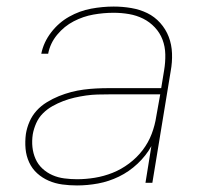

<svg xmlns="http://www.w3.org/2000/svg" viewBox="-20 -558 640 586"><path d="M215 8Q192 8 170 5Q148 2 128.5 -6.5Q109 -15 93.5 -29Q78 -43 69 -62.5Q60 -82 58 -104Q56 -126 59 -149Q62 -168 70 -186.5Q78 -205 91.5 -220Q105 -235 123 -246Q141 -257 159.5 -264.5Q178 -272 197 -277Q216 -282 235 -284.5Q254 -287 273.5 -288Q293 -289 312 -289H472L481 -344Q485 -368 484.5 -392Q484 -416 476 -437Q468 -458 452.5 -474.5Q437 -491 417 -501Q397 -511 374 -515Q351 -519 327 -519Q296 -519 265 -513.5Q234 -508 205 -493Q176 -478 154.5 -452Q133 -426 127 -394H106Q113 -429 136 -459Q159 -489 191 -507Q223 -525 258 -531.5Q293 -538 327 -538Q354 -538 380.5 -533.5Q407 -529 429.5 -518Q452 -507 469 -488Q486 -469 495 -445.5Q504 -422 505 -395Q506 -368 501 -341L445 0H424L442 -112Q426 -83 400 -58.5Q374 -34 343 -19Q312 -4 279.5 2Q247 8 215 8ZM215 -11Q242 -11 269.5 -15.5Q297 -20 323.5 -30.5Q350 -41 374 -59Q398 -77 415.5 -100Q433 -123 443 -149.5Q453 -176 457 -203L469 -270H312Q294 -270 277 -269.5Q260 -269 242.5 -266.5Q225 -264 207.5 -260Q190 -256 173 -249.5Q156 -243 140 -234Q124 -225 111 -212Q98 -199 90.5 -182Q83 -165 80 -148Q77 -128 79 -109Q81 -90 88.5 -73Q96 -56 109.5 -43.5Q123 -31 140 -23.5Q157 -16 176.5 -13.5Q196 -11 215 -11Z"/></svg>

Font: Iosevka Curly ThExObl
Style: Regular
Weight: 100
Width: 7
Italic angle: -9°
Monospace: yes
Designer: Belleve Invis
Foundry: Belleve Invis
Version: Version 11.1.0; ttfautohint (v1.8.3)